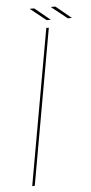

<svg xmlns="http://www.w3.org/2000/svg" viewBox="-54 -797 395 829"><g transform="rotate(-5 143.0 -382.0)"><path d="M51.5 0 171.5 -675H182.5L62.5 0ZM267.5 -708.5 198.5 -763.5H218.5L285.5 -708.5ZM176 -708.5 107 -763.5H127L194 -708.5Z"/></g></svg>

Font: Anybody ExtraExpanded Thin
Style: Italic
Weight: 100
Width: 8
Italic angle: -10°
Designer: Tyler Finck
Foundry: Etcetera Type Company
Version: Version 1.010; ttfautohint (v1.8.3) -l 8 -r 50 -G 200 -x 14 